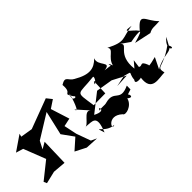

<svg xmlns="http://www.w3.org/2000/svg" viewBox="-19 -1197 1855 1855"><g transform="rotate(-45 908.5 -269.5)"><path d="M569 0 516 -146 488 -279 572 -297 511 -489 593 -543 550 -597 243 -482 120 -502 128 -534 -25 -429 50 -406 138 -180 -36 -41 -22 -9 104 -39 237 -28 245 -308 179 -270 219 -348 462 -498 405 -251 490 -133 382 -37 493 20 626 27Z M1189 -79 1190 -130C1031 -57 1077 -192 934 -154C902 -143 867 -159 835 -143C847 -210 896 -85 767 -153L952 -298L1122 -270L1258 -199L1121 -192L1250 -219C1237 -389 1260 -371 1143 -386C1262 -400 1118 -460 1154 -540C1085 -470 1013 -454 878 -533C820 -562 837 -624 755 -574C768 -436 684 -525 752 -423C795 -389 691 -384 745 -469C733 -420 679 -252 669 -325L775 -206C720 -265 664 -112 614 -131C718 -120 790 -145 718 38C672 -105 721 54 837 52C768 89 845 -72 966 37C978 71 1088 42 1106 -40C1185 25 1137 -126 1091 -47ZM1054 -318 996 -386 990 -224 830 -222C797 -453 785 -394 1020 -421C1038 -397 952 -319 991 -380Z M1411 -256 1358 -194C1332 -417 1497 -400 1429 -461L1519 -398C1649 -424 1723 -417 1538 -365L1710 -328C1757 -354 1774 -342 1853 -348C1756 -441 1775 -560 1653 -416C1607 -483 1496 -527 1631 -506C1477 -486 1488 -434 1315 -521C1359 -469 1254 -455 1233 -363C1189 -472 1233 -318 1228 -287L1204 -225C1350 -180 1288 -223 1281 -119C1245 -74 1341 -84 1340 -89C1316 91 1459 37 1538 37V42C1513 -70 1557 7 1743 -129C1807 -32 1663 -86 1793 -194L1742 -101C1718 -61 1626 -85 1521 -20L1577 -134C1471 -107 1477 -113 1480 -123C1443 -216 1437 -153 1400 -174Z"/></g></svg>

Font: Asimov Silicon
Style: Regular
Weight: 400
Designer: Google
Version: Version 2.000980; 2014